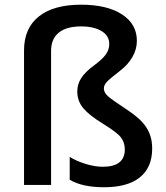

<svg xmlns="http://www.w3.org/2000/svg" viewBox="-20 -785 706 815"><path d="M561 -611.8Q561 -575.7 542.2 -543.2Q523.4 -510.7 491.2 -485.8Q447.3 -452.1 434.1 -438Q420.9 -423.8 420.9 -410.2Q420.9 -395.5 431.9 -383.1Q442.9 -370.6 470.7 -352.1L517.1 -320.8Q562 -290.5 583.3 -267.3Q604.5 -244.1 615.2 -216.8Q626 -189.5 626 -154.8Q626 -74.2 573.7 -32.2Q521.5 9.8 421.9 9.8Q329.1 9.8 275.9 -22V-119.1Q304.2 -101.1 343.8 -89.1Q383.3 -77.1 416 -77.1Q509.8 -77.1 509.8 -150.9Q509.8 -180.7 492.9 -202.1Q476.1 -223.6 417 -259.8Q358.9 -295.4 333.5 -325.7Q308.1 -356 308.1 -397Q308.1 -427.7 324.7 -453.4Q341.3 -479 376 -504.9Q412.6 -531.7 428.2 -552.5Q443.8 -573.2 443.8 -598.1Q443.8 -633.3 411.1 -653.1Q378.4 -672.9 324.2 -672.9Q262.2 -672.9 229.5 -646.5Q196.8 -620.1 196.8 -568.8V0H82V-570.8Q82 -665 144.8 -715.1Q207.5 -765.1 324.2 -765.1Q434.1 -765.1 497.6 -724.1Q561 -683.1 561 -611.8Z"/></svg>

Font: Open Sans Semibold
Style: Regular
Weight: 600
Foundry: Ascender Corporation
Version: Version 1.10; ttfautohint (v1.5.65-e2d9)